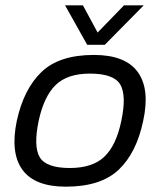

<svg xmlns="http://www.w3.org/2000/svg" viewBox="-20 -690 614 720"><path d="M307 -522 224 -670H291L346 -568L445 -670H519L373 -522ZM227 10Q110 10 64 -53.5Q18 -117 43 -237Q69 -356 135.5 -420Q202 -484 332 -484Q450 -484 496.5 -420Q543 -356 517 -237Q492 -117 425 -53.5Q358 10 227 10ZM242 -60Q327 -60 371.5 -102.5Q416 -145 435 -237Q455 -332 431 -373Q407 -414 317 -414Q233 -414 189 -371.5Q145 -329 125 -237Q105 -141 129 -100.5Q153 -60 242 -60Z"/></svg>

Font: Kanit Light
Style: Italic
Weight: 300
Italic angle: -12°
Designer: Katatrad Team
Foundry: CadsonDemak
Version: Version 2.000; ttfautohint (v1.8.3)